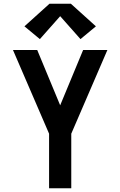

<svg xmlns="http://www.w3.org/2000/svg" viewBox="-20 -1001 640 1021"><path d="M241 0V-290L49 -735H178L300 -441L422 -735H551L359 -290V0ZM192 -793 110 -861 243 -981H357L490 -861L408 -793L300 -915Z"/></svg>

Font: Iosevka Custom Extended
Style: Bold
Weight: 700
Width: 7
Monospace: yes
Designer: Belleve Invis
Foundry: Belleve Invis
Version: Version 11.2.4; ttfautohint (v1.8.4)